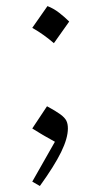

<svg xmlns="http://www.w3.org/2000/svg" viewBox="-20 -515 339 642"><path d="M138.7 -494.6Q159.2 -486.8 177.7 -472.4Q196.3 -458 211.4 -442.9L160.2 -370.6Q145 -383.8 126.5 -397.2Q107.9 -410.6 87.9 -421.9ZM137.2 -159.7Q167 -143.6 181.9 -132.6Q196.8 -121.6 201.9 -111.3Q207 -101.1 207 -85.4Q207 -52.7 184.3 -6.3Q161.6 40 113.3 106.9L87.9 92.3L163.6 -41Q138.7 -54.7 123.3 -63.7Q107.9 -72.8 87.9 -85.4Z"/></svg>

Font: Pinar DS1-Light
Style: Regular
Weight: 300
Designer: Amin Abedi
Version: Version 2.000